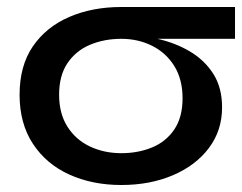

<svg xmlns="http://www.w3.org/2000/svg" viewBox="-20 -518 692 549"><path d="M327 11Q244 11 178 -19Q112 -49 74 -107Q36 -165 36 -247Q36 -330 74 -385.5Q112 -441 178 -469.5Q244 -498 327 -498H652V-407H430Q480 -396 522 -371.5Q564 -347 589.5 -307.5Q615 -268 615 -211Q615 -145 577.5 -95Q540 -45 474.5 -17Q409 11 327 11ZM327 -80Q375 -80 415 -96.5Q455 -113 478.5 -148Q502 -183 502 -237Q502 -291 478.5 -329Q455 -367 415 -387Q375 -407 327 -407Q278 -407 237.5 -390Q197 -373 173 -337.5Q149 -302 149 -247Q149 -193 173 -155.5Q197 -118 237.5 -99Q278 -80 327 -80Z"/></svg>

Font: Syne SemiBold
Style: Regular
Weight: 600
Designer: Lucas Descroix
Foundry: Bonjour Monde
Version: Version 2.200; ttfautohint (v1.8.4)